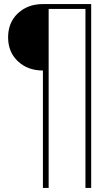

<svg xmlns="http://www.w3.org/2000/svg" viewBox="-20 -732 534 948"><path d="M430.2 195.8H401.9V-688H220.2V195.8H191.9V-383.8Q117.2 -383.8 68.6 -429.2Q20 -474.6 20 -547.9Q20 -621.1 68.6 -666.5Q117.2 -711.9 191.9 -711.9H430.2Z"/></svg>

Font: Creato Display Thin
Style: Regular
Weight: 265
Version: Version 1.000